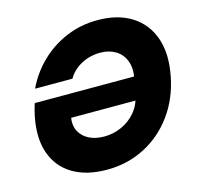

<svg xmlns="http://www.w3.org/2000/svg" viewBox="-105 -824 969 943"><g transform="rotate(-15 379.5 -353.0)"><path d="M570 -385Q581 -440 566.5 -478Q552 -516 519 -536Q486 -556 441 -556Q406 -556 375 -545.5Q344 -535 318.5 -515.5Q293 -496 277 -468H87Q121 -540 178 -595.5Q235 -651 309.5 -682.5Q384 -714 469 -714Q573 -714 643 -669.5Q713 -625 740.5 -544Q768 -463 746 -353Q725 -245 665.5 -163.5Q606 -82 518.5 -37Q431 8 327 8Q223 8 153.5 -33.5Q84 -75 56.5 -153Q29 -231 51 -339Q54 -353 58 -369Q62 -385 67 -400H596L573 -284H221Q215 -245 230.5 -215.5Q246 -186 278.5 -169.5Q311 -153 356 -153Q401 -153 443 -171.5Q485 -190 515 -225Q545 -260 555 -309Z"/></g></svg>

Font: Albert Sans Black
Style: Italic
Weight: 900
Italic angle: -11.25°
Designer: Andreas Rasmussen
Foundry: a.Foundry
Version: Version 1.025